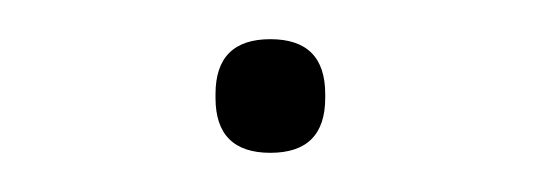

<svg xmlns="http://www.w3.org/2000/svg" viewBox="-20 -73 276 98"><path d="M118 5Q90 5 90 -23V-25Q90 -53 118 -53Q146 -53 146 -25V-23Q146 5 118 5Z"/></svg>

Font: IBM Plex Serif Thin
Style: Regular
Weight: 100
Designer: Mike Abbink, Paul van der Laan, Pieter van Rosmalen
Foundry: Bold Monday
Version: Version 3.001